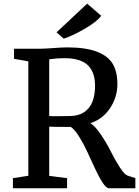

<svg xmlns="http://www.w3.org/2000/svg" viewBox="-20 -1003 741 1023"><path d="M48.8 0V-53.7L130.9 -66.4V-676.3L54.7 -689.5V-743.2H187.5Q213.9 -743.2 262.5 -746.8Q311 -750.5 338.4 -750.5Q435.5 -750.5 495.1 -728Q554.7 -705.6 580.1 -663.6Q605.5 -621.6 605.5 -555.2Q605.5 -485.8 566.7 -427Q527.8 -368.2 461.9 -346.7Q488.3 -330.1 519 -283.9Q549.8 -237.8 572.3 -192.6Q594.7 -147.5 619.6 -109.4Q644.5 -71.3 661.6 -66.9L701.2 -53.7V0H560.5Q546.4 0 527.1 -29.3Q507.8 -58.6 487.5 -102.3Q467.3 -146 446.3 -191.7Q425.3 -237.3 401.4 -275.6Q377.4 -314 356.9 -326.7Q265.6 -326.7 242.2 -328.1V-65.9L337.4 -53.7V0ZM242.2 -385.3Q250.5 -383.8 271.2 -383.8Q292 -383.8 318.8 -384.3Q345.7 -384.8 351.1 -384.8Q415.5 -384.8 450.9 -425.3Q486.3 -465.8 486.3 -546.4Q486.3 -578.6 478.8 -603.8Q471.2 -628.9 453.6 -649.7Q436 -670.4 403.6 -681.6Q371.1 -692.9 324.7 -692.9Q302.2 -692.9 285.4 -691.7Q268.6 -690.4 256.8 -688.7Q245.1 -687 242.2 -687ZM319.3 -797.4 281.2 -830.6 444.3 -983.4H444.8L519 -918.9Q497.1 -887.2 428.2 -847.9Q359.4 -808.6 319.8 -797.4Z"/></svg>

Font: HaufeMerriweather
Style: Regular
Weight: 400
Designer: Eben Sorkin ( eben@eyebytes.com )
Foundry: Eben Sorkin
Version: Version 1.56